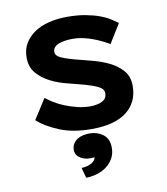

<svg xmlns="http://www.w3.org/2000/svg" viewBox="-83 -584 766 883"><g transform="rotate(-10 300.0 -142.0)"><path d="M402 -138Q402 -158 377.5 -170Q353 -182 317 -192Q281 -202 238 -212.5Q195 -223 159 -241.5Q123 -260 98.5 -288.5Q74 -317 74 -362Q74 -399 90.5 -427Q107 -455 135.5 -474.5Q164 -494 203.5 -504Q243 -514 289 -514Q338 -514 375 -507Q412 -500 439.5 -490Q467 -480 486.5 -467.5Q506 -455 520 -445L465 -356Q450 -365 430.5 -374.5Q411 -384 389.5 -392Q368 -400 344.5 -405Q321 -410 298 -410Q256 -410 230 -399Q204 -388 204 -365Q204 -347 228.5 -336Q253 -325 289 -315.5Q325 -306 368 -295Q411 -284 447 -266.5Q483 -249 507.5 -221Q532 -193 532 -149Q532 -73 476.5 -29.5Q421 14 312 14Q226 14 163.5 -11.5Q101 -37 63 -71L123 -165Q136 -154 157.5 -140.5Q179 -127 206 -116Q233 -105 263.5 -97.5Q294 -90 324 -90Q356 -90 379 -101Q402 -112 402 -138ZM214 95Q214 77 222 65Q230 53 242 45.5Q254 38 269 35Q284 32 299 32Q334 32 361 52Q388 72 388 114Q388 143 375.5 164.5Q363 186 343.5 200.5Q324 215 298.5 222.5Q273 230 248 230L235 182Q263 181 282 170Q301 159 302 144Q264 149 239 134.5Q214 120 214 95Z"/></g></svg>

Font: PT Mono
Style: Bold
Weight: 700
Monospace: yes
Designer: A.Korolkova, I.Chaeva
Foundry: ParaType Ltd
Version: Version 1.000 OFL